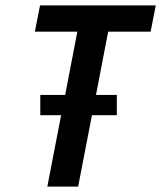

<svg xmlns="http://www.w3.org/2000/svg" viewBox="-20 -690 596 710"><path d="M155 0 206 -264H129V-339H221L266 -573H109L128 -670H556L537 -573H380L335 -339H412V-264H320L269 0Z"/></svg>

Font: Lode
Style: Bold Italic
Weight: 700
Italic angle: -11°
Monospace: yes
Designer: Belleve Invis
Foundry: Belleve Invis
Version: Version 29.2.0; ttfautohint (v1.8.3)